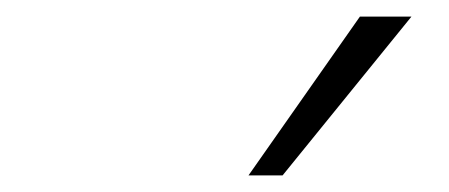

<svg xmlns="http://www.w3.org/2000/svg" viewBox="-20 -769 540 231"><path d="M279 -558 413 -749H475L320 -558Z"/></svg>

Font: Nunito Sans 7pt ExtraLight
Style: Italic
Weight: 250
Italic angle: -9°
Designer: Vernon Adams
Foundry: Vernon Adams
Version: Version 3.101;gftools[0.9.27]